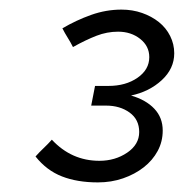

<svg xmlns="http://www.w3.org/2000/svg" viewBox="-20 -725 383 400"><path d="M54 -345ZM319 -453Q319 -430 308.5 -410.5Q298 -391 279.5 -376.5Q261 -362 236.5 -353.5Q212 -345 184 -345Q141 -345 109 -357.5Q77 -370 54 -399Q62 -408 71 -416.5Q80 -425 88 -434Q129 -390 187 -390Q220 -390 245 -407Q270 -424 270 -450Q270 -476 250 -490.5Q230 -505 201 -505H170Q172 -516 174 -525.5Q176 -535 178 -546H206Q242 -546 266.5 -563Q291 -580 291 -606Q291 -629 272 -644Q253 -659 226 -659Q203 -659 181 -650.5Q159 -642 132 -627Q127 -637 121 -646.5Q115 -656 110 -666Q139 -683 170 -694Q201 -705 233 -705Q256 -705 276 -698Q296 -691 311 -679Q326 -667 334.5 -650Q343 -633 343 -614Q343 -582 317 -558Q291 -534 253 -526Q284 -517 301.5 -498.5Q319 -480 319 -453Z"/></svg>

Font: Rosa Sans Light
Style: Italic
Weight: 300
Italic angle: -12°
Designer: Pentagram / MCKL
Foundry: Pentagram / MCKL
Version: Version 1.005;September 16, 2019;FontCreator 11.5.0.2425 64-